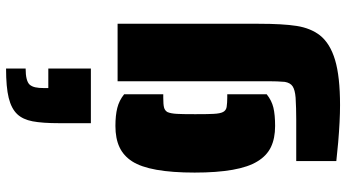

<svg xmlns="http://www.w3.org/2000/svg" viewBox="-268 -640 1115 618"><g transform="rotate(-90 289.0 -331.5)"><path d="M78 -60Q42 -118 42 -262Q42 -407 78 -463Q96 -491 124 -504Q152 -517 192 -517Q226 -517 250 -511Q274 -505 294 -489V-363H283Q261 -363 251.5 -360.5Q242 -358 237 -350Q232 -339 231 -319Q230 -305 230 -260Q230 -215 231 -201Q232 -180 237 -170.5Q242 -161 253 -159Q267 -157 283 -157H294V-30Q274 -14 251 -8.5Q228 -3 192 -3Q152 -3 124 -16.5Q96 -30 78 -60ZM139 200 79 194V65H213Q249 65 283 63Q308 61 319.5 53.5Q331 46 334 28Q336 4 336 -23V-510H521V-56Q521 22 514 66.5Q507 111 484 141Q458 174 404.5 190Q351 206 259 206Q209 206 139 200ZM201 -698Q201 -752 207 -783.5Q213 -815 230 -833Q248 -852 282.5 -860.5Q317 -869 377 -869V-806Q337 -806 325 -793Q319 -786 316.5 -775Q314 -764 314 -746V-733H377V-596H201Z"/></g></svg>

Font: Saira Stencil
Style: Regular
Weight: 400
Designer: Hector Gatti with collaboration of the Omnibus-Type team
Foundry: Omnibus-Type
Version: Version 1.003